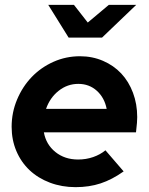

<svg xmlns="http://www.w3.org/2000/svg" viewBox="-20 -761 616 792"><path d="M490 -54Q442 -20 395 -4.5Q348 11 292 11Q235 11 186 -7.5Q137 -26 102 -59Q67 -92 47.5 -138Q28 -184 28 -238Q28 -297 50.5 -350.5Q73 -404 111 -443.5Q149 -483 200.5 -506Q252 -529 310 -529Q361 -529 405 -510Q449 -491 480 -458Q511 -425 528.5 -378.5Q546 -332 546 -278Q546 -267 545 -254.5Q544 -242 541 -215H161Q170 -165 208.5 -134Q247 -103 302 -103Q335 -103 364 -113Q393 -123 415 -141ZM303 -415Q258 -415 222 -386.5Q186 -358 170 -312H420Q411 -358 379.5 -386.5Q348 -415 303 -415ZM285 -741 342 -668 429 -741H542L401 -606H263L179 -741Z"/></svg>

Font: Red Hat Display
Style: Bold Italic
Weight: 700
Italic angle: -12°
Designer: Pentagram / MCKL
Foundry: Pentagram / MCKL
Version: Version 1.003; Red Hat Display Bold Italic